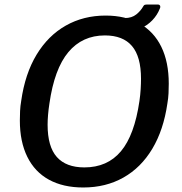

<svg xmlns="http://www.w3.org/2000/svg" viewBox="-20 -821 807 851"><path d="M349 10Q260 10 197 -24.5Q134 -59 101 -126Q68 -193 68 -287Q68 -307 69 -329Q70 -351 74 -374Q91 -494 142 -578.5Q193 -663 271.5 -707.5Q350 -752 448 -752Q536 -752 599 -716.5Q662 -681 695 -613.5Q728 -546 728 -450Q728 -430 727 -408Q726 -386 722 -363Q705 -245 655 -161.5Q605 -78 527 -34Q449 10 349 10ZM354 -79Q456 -79 516 -150.5Q576 -222 598 -373Q602 -401 603.5 -426Q605 -451 605 -472Q605 -570 565 -617Q525 -664 445 -664Q345 -664 283 -590Q221 -516 199 -362Q195 -336 193 -312Q191 -288 191 -268Q191 -171 232 -125Q273 -79 354 -79ZM679 -801Q687 -801 689.5 -795.5Q692 -790 688 -782Q677 -754 655 -731Q633 -708 601.5 -694Q570 -680 529 -680L533 -741Q564 -741 584 -757Q604 -773 615 -793Q618 -799 622.5 -800Q627 -801 631 -801Z"/></svg>

Font: Libre Franklin Thin Medium
Style: Italic
Weight: 500
Italic angle: -8°
Version: Version 3.000